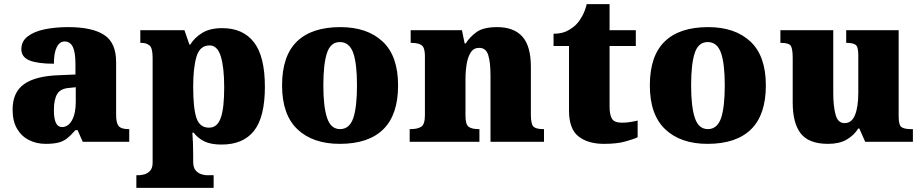

<svg xmlns="http://www.w3.org/2000/svg" viewBox="-20 -681 4431 922"><path d="M198.7 9.8Q155.3 9.8 119.6 -8.3Q83.5 -25.9 62 -62.5Q40.5 -99.1 40.5 -154.8Q40.5 -237.8 95.5 -276.9Q150.4 -315.9 261.7 -319.8L342.3 -323.2V-375Q342.3 -429.7 329.6 -456.1Q316.4 -481.9 290.5 -481.9Q266.6 -481.9 252.9 -455.1Q238.8 -427.7 238.8 -375Q160.2 -375 121.1 -391.1Q82.5 -407.2 82.5 -444.8Q82.5 -482.9 113.3 -506.3Q143.6 -529.8 194.6 -540.3Q245.6 -550.8 307.6 -550.8Q422.4 -550.8 480 -513.4Q537.6 -476.1 537.6 -382.8V-130.9Q537.6 -89.8 550 -75.4Q562.5 -61 596.7 -61H600.6V0H377.4L352.5 -56.2H342.3Q319.8 -30.3 300.8 -15.6Q281.7 -1 257.6 4.4Q233.4 9.8 198.7 9.8ZM277.3 -70.8Q307.6 -70.8 325.7 -103.5Q343.8 -136.2 343.8 -190.9V-262.2L312.5 -258.8Q270.5 -255.9 254.6 -229.5Q238.8 -203.1 238.8 -151.9Q238.8 -70.8 277.3 -70.8Z M1005.9 160.2V221.2H634.8V160.2H649.9Q656.7 160.2 673.3 156.2Q689 151.9 700.9 138.9Q712.9 126 712.9 100.1V-402.8Q712.9 -450.2 698.2 -462.6Q683.6 -475.1 658.7 -475.1H653.8V-536.1H865.7L889.6 -466.8H893.6Q914.6 -501 951.7 -523.4Q988.8 -545.9 1046.9 -545.9Q1147 -545.9 1199.5 -478Q1252 -410.2 1252 -264.2Q1252 -119.1 1200 -53Q1147.9 13.2 1043.9 13.2Q993.7 13.2 962.6 -1.5Q931.6 -16.1 909.7 -43.9H903.8Q905.8 -18.1 906.7 9Q907.7 36.1 907.7 65.9V96.2Q907.7 124 919.9 137.7Q931.6 150.9 946.8 155.5Q961.9 160.2 969.7 160.2ZM983.9 -67.9Q1023.4 -67.9 1040 -114.7Q1056.6 -160.2 1056.6 -261.2Q1056.6 -356.4 1040.5 -409.7Q1023.9 -462.9 986.8 -462.9Q939.9 -462.9 923.8 -409.7Q907.7 -356.4 907.7 -264.2Q907.7 -161.6 923.3 -114.7Q939 -67.9 983.9 -67.9Z M1611.3 9.8Q1482.4 9.8 1408.4 -60.1Q1334.5 -129.9 1334.5 -271Q1334.5 -412.1 1405.5 -481.4Q1476.6 -550.8 1614.3 -550.8Q1743.7 -550.8 1817.6 -481.4Q1891.6 -412.1 1891.6 -271Q1891.6 -129.9 1820.6 -60.1Q1749.5 9.8 1611.3 9.8ZM1613.3 -61Q1658.2 -61 1676.8 -114.7Q1694.3 -168.5 1694.3 -271Q1694.3 -374.5 1676.3 -426.8Q1657.7 -479 1612.3 -479Q1567.4 -479 1550.3 -426.8Q1532.7 -374 1532.7 -271Q1532.7 -167.5 1550.8 -114.7Q1568.4 -61 1613.3 -61Z M2282.2 -61V0H1947.3V-61H1951.2Q1985.4 -61 2002.9 -72.5Q2020.5 -84 2020.5 -127.9V-412.1Q2020.5 -452.1 2004.9 -463.6Q1989.3 -475.1 1956.1 -475.1H1952.1V-536.1H2198.2L2211.4 -472.2H2216.3Q2235.4 -502.9 2268.3 -526.9Q2301.3 -550.8 2367.2 -550.8Q2447.3 -550.8 2488.3 -505.4Q2529.3 -460 2529.3 -359.9V-130.9Q2529.3 -85 2541.7 -73Q2554.2 -61 2588.4 -61H2592.3V0H2335.4V-316.9Q2335.4 -381.8 2324.7 -416Q2314 -451.2 2281.2 -451.2Q2254.9 -451.2 2241.2 -430.2Q2227.1 -409.2 2221.2 -374.5Q2215.3 -339.8 2215.3 -300.8V-125Q2215.3 -84 2230.2 -72.5Q2245.1 -61 2278.3 -61Z M2880.4 9.8Q2803.2 9.8 2757.8 -26.1Q2712.4 -62 2712.4 -149.9V-460H2638.2V-519Q2681.2 -519 2709.2 -535.4Q2737.3 -551.8 2751 -567.9Q2764.2 -582 2777.1 -606Q2790 -629.9 2797.4 -661.1H2907.2V-536.1H3033.2V-460H2907.2V-169.9Q2907.2 -129.9 2918.7 -110.8Q2930.2 -91.8 2966.3 -91.8Q2986.3 -91.8 3006.3 -95Q3026.4 -98.1 3042 -102.1V-22Q3024.4 -13.2 2983.4 -1.7Q2942.4 9.8 2880.4 9.8Z M3377.4 9.8Q3248.5 9.8 3174.6 -60.1Q3100.6 -129.9 3100.6 -271Q3100.6 -412.1 3171.6 -481.4Q3242.7 -550.8 3380.4 -550.8Q3509.8 -550.8 3583.7 -481.4Q3657.7 -412.1 3657.7 -271Q3657.7 -129.9 3586.7 -60.1Q3515.6 9.8 3377.4 9.8ZM3379.4 -61Q3424.3 -61 3442.9 -114.7Q3460.4 -168.5 3460.4 -271Q3460.4 -374.5 3442.4 -426.8Q3423.8 -479 3378.4 -479Q3333.5 -479 3316.4 -426.8Q3298.8 -374 3298.8 -271Q3298.8 -167.5 3316.9 -114.7Q3334.5 -61 3379.4 -61Z M3956.5 9.8Q3864.7 9.8 3825.7 -39.6Q3786.6 -88.9 3786.6 -189V-401.9Q3786.6 -444.8 3778.1 -460Q3769.5 -475.1 3731.4 -475.1H3727.5V-536.1H3981.4V-233.9Q3981.4 -170.9 3992.7 -129.9Q4003.4 -89.8 4035.6 -89.8Q4070.3 -89.8 4085.9 -128.9Q4101.6 -168 4101.6 -234.9V-417Q4101.6 -458 4087.6 -466.6Q4073.7 -475.1 4047.4 -475.1H4043.5V-536.1H4295.4V-121.1Q4295.4 -78.1 4310.5 -69.6Q4325.7 -61 4351.6 -61H4363.8V0H4134.8L4106.4 -64H4101.6Q4079.6 -29.8 4044.7 -10Q4009.8 9.8 3956.5 9.8Z"/></svg>

Font: Koh Santepheap Black
Style: Regular
Weight: 900
Designer: Danh Hong
Version: Version 2.002; ttfautohint (v1.8.3)